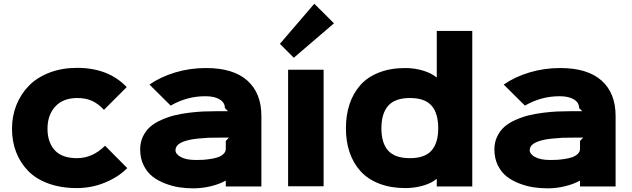

<svg xmlns="http://www.w3.org/2000/svg" viewBox="-20 -1007 3417 1038"><path d="M547.9 -219.2 668 -98.1Q620.6 -50.3 548.3 -20.3Q476.1 9.8 395 9.8Q309.1 9.8 241.2 -15.1Q173.3 -40 131.1 -84Q88.9 -127.9 66.9 -185.5Q44.9 -243.2 44.9 -311Q44.9 -379.4 68.6 -439Q92.3 -498.5 136.2 -543.5Q180.2 -588.4 247.3 -614.3Q314.5 -640.1 397 -640.1Q566.4 -640.1 665 -536.1L542 -413.1Q511.2 -446.3 477.5 -461.7Q443.8 -477.1 397.9 -477.1Q321.3 -477.1 279.1 -431.4Q236.8 -385.7 236.8 -311Q236.8 -237.8 276.1 -194.8Q315.4 -151.9 396 -151.9Q480.5 -151.9 547.9 -219.2Z M1200.7 -245.1 1217.8 -263.2H1187Q1140.1 -263.2 1106 -262.2Q1042.5 -258.3 1009.8 -252Q965.3 -242.7 947 -228.5Q928.7 -214.4 928.7 -194.8Q928.7 -173.8 957.8 -158Q986.8 -142.1 1039.1 -142.1Q1057.1 -142.1 1074 -142.8Q1090.8 -143.6 1115.5 -147.2Q1140.1 -150.9 1157.5 -156.7Q1174.8 -162.6 1187.7 -174.3Q1200.7 -186 1200.7 -202.1ZM1393.1 -379.9V1H1200.7V-29.8H1198.7Q1165.5 -11.2 1118.9 0Q1072.3 11.2 1024.9 11.2Q986.3 11.2 949.2 5.6Q912.1 0 873 -14.9Q834 -29.8 804.7 -52.5Q775.4 -75.2 756.6 -113Q737.8 -150.9 737.8 -199.2Q737.8 -237.8 752.9 -269.3Q768.1 -300.8 792.2 -321.8Q816.4 -342.8 852.1 -358.6Q887.7 -374.5 923.1 -383.3Q958.5 -392.1 1001.7 -397.5Q1044.9 -402.8 1078.9 -404.3Q1112.8 -405.8 1150.9 -405.8H1212.9L1195.8 -422.9Q1195.8 -452.1 1167.7 -469.5Q1139.6 -486.8 1089.8 -486.8Q990.2 -486.8 902.8 -436L788.1 -549.8Q848.6 -591.8 927.7 -615.5Q1006.8 -639.2 1093.8 -639.2Q1241.2 -639.2 1317.1 -571.5Q1393.1 -503.9 1393.1 -379.9Z M1729.5 -629.9V0H1537.6V-629.9ZM1679.2 -986.8 1785.6 -880.9 1568.4 -694.8 1493.2 -770Z M2349.1 -313Q2349.1 -395 2313 -436Q2276.9 -477.1 2196.3 -477.1Q2115.7 -477.1 2078.9 -435.5Q2042 -394 2042 -313Q2042 -233.4 2078.6 -192.6Q2115.2 -151.9 2196.3 -151.9Q2275.9 -151.9 2312.5 -192.6Q2349.1 -233.4 2349.1 -313ZM2533.2 -839.8V1H2341.3V-39.1H2339.4Q2313.5 -17.1 2268.1 -3.7Q2222.7 9.8 2171.4 9.8Q2091.8 9.8 2029.8 -14.4Q1967.8 -38.6 1928.7 -82Q1889.6 -125.5 1869.9 -183.8Q1850.1 -242.2 1850.1 -313Q1850.1 -384.8 1869.6 -443.6Q1889.2 -502.4 1927.7 -546.4Q1966.3 -590.3 2028.6 -614.7Q2090.8 -639.2 2171.4 -639.2Q2222.2 -639.2 2268.1 -625Q2314 -610.8 2339.4 -588.9H2341.3V-839.8Z M3115.7 -245.1 3132.8 -263.2H3102.1Q3055.2 -263.2 3021 -262.2Q2957.5 -258.3 2924.8 -252Q2880.4 -242.7 2862.1 -228.5Q2843.8 -214.4 2843.8 -194.8Q2843.8 -173.8 2872.8 -158Q2901.9 -142.1 2954.1 -142.1Q2972.2 -142.1 2989 -142.8Q3005.9 -143.6 3030.5 -147.2Q3055.2 -150.9 3072.5 -156.7Q3089.8 -162.6 3102.8 -174.3Q3115.7 -186 3115.7 -202.1ZM3308.1 -379.9V1H3115.7V-29.8H3113.8Q3080.6 -11.2 3033.9 0Q2987.3 11.2 2939.9 11.2Q2901.4 11.2 2864.3 5.6Q2827.1 0 2788.1 -14.9Q2749 -29.8 2719.7 -52.5Q2690.4 -75.2 2671.6 -113Q2652.8 -150.9 2652.8 -199.2Q2652.8 -237.8 2668 -269.3Q2683.1 -300.8 2707.3 -321.8Q2731.4 -342.8 2767.1 -358.6Q2802.7 -374.5 2838.1 -383.3Q2873.5 -392.1 2916.7 -397.5Q2960 -402.8 2993.9 -404.3Q3027.8 -405.8 3065.9 -405.8H3127.9L3110.8 -422.9Q3110.8 -452.1 3082.8 -469.5Q3054.7 -486.8 3004.9 -486.8Q2905.3 -486.8 2817.9 -436L2703.1 -549.8Q2763.7 -591.8 2842.8 -615.5Q2921.9 -639.2 3008.8 -639.2Q3156.2 -639.2 3232.2 -571.5Q3308.1 -503.9 3308.1 -379.9Z"/></svg>

Font: Sinkin Sans 800 Black
Style: Regular
Weight: 900
Designer: Keith Bates
Foundry: K-Type
Version: Sinkin Sans (version 1.0)  by Keith Bates   •   © 2014   www